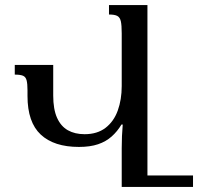

<svg xmlns="http://www.w3.org/2000/svg" viewBox="-20 -734 783 754"><path d="M408 -714H559V0H458V-152Q458 -176 459 -199.5Q460 -223 462 -245H457Q441 -218 418.5 -198Q396 -178 365 -167.5Q334 -157 290 -157Q192 -157 140 -205.5Q88 -254 88 -357V-379Q88 -405 84.5 -418.5Q81 -432 70.5 -436.5Q60 -441 38 -441V-479H189V-359Q189 -305 204 -271.5Q219 -238 246.5 -222.5Q274 -207 312 -207Q362 -207 394.5 -232Q427 -257 442.5 -300Q458 -343 458 -396V-603Q458 -635 454.5 -650.5Q451 -666 440.5 -671.5Q430 -677 408 -677ZM548 0V-45H738V0Z"/></svg>

Font: Noto Serif Armenian
Style: Regular
Weight: 400
Designer: Monotype Design Team
Foundry: Monotype Imaging Inc.
Version: Version 2.007